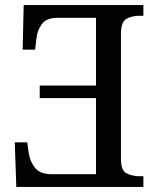

<svg xmlns="http://www.w3.org/2000/svg" viewBox="-20 -734 618 754"><path d="M543 0H44L38 -175H87L93 -132Q98 -99 118 -74.5Q138 -50 182 -50H357V-349H136V-398H357V-664H204Q163 -664 144.5 -639.5Q126 -615 123 -582L118 -539H69L73 -714H543V-672H528Q498 -672 476.5 -660Q455 -648 455 -601V-108Q455 -65 476.5 -53.5Q498 -42 528 -42H543Z"/></svg>

Font: Noto Serif SemiCondensed
Style: Regular
Weight: 400
Width: 4
Designer: Monotype Design Team
Foundry: Monotype Imaging Inc.
Version: Version 2.013